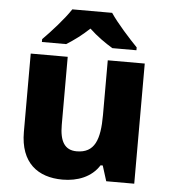

<svg xmlns="http://www.w3.org/2000/svg" viewBox="-54 -815 771 874"><g transform="rotate(5 331.5 -378.0)"><path d="M423 -766H241C212 -721 153 -656 116 -619V-606H227C262 -628 296 -653 331 -686C366 -653 403 -627 438 -606H548V-619C513 -655 453 -721 423 -766ZM591 -549H422V-299C422 -186 399 -124 317 -124C262 -124 239 -163 239 -238V-549H70V-191C70 -50 151 10 264 10C332 10 396 -14 431 -70H441L463 0H591Z"/></g></svg>

Font: Noto Sans Ethiopic ExtraBold
Style: Regular
Weight: 800
Designer: Monotype Design Team
Foundry: Monotype Imaging Inc.
Version: Version 2.102